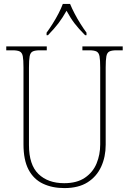

<svg xmlns="http://www.w3.org/2000/svg" viewBox="-20 -951 661 981"><path d="M309 10Q247 10 199.5 -12.5Q152 -35 126 -84Q100 -133 100 -214V-607Q100 -645 96.5 -663.5Q93 -682 81 -688Q69 -694 44 -694H12V-714H219V-694H184Q159 -694 147 -688Q135 -682 131.5 -663.5Q128 -645 128 -606V-210Q128 -109 176.5 -62Q225 -15 308 -15Q373 -15 414 -43Q455 -71 473.5 -116Q492 -161 492 -213V-606Q492 -645 488.5 -663.5Q485 -682 473 -688Q461 -694 436 -694H401V-714H607V-694H576Q551 -694 539 -688Q527 -682 523.5 -663.5Q520 -645 520 -606V-211Q520 -150 497 -99.5Q474 -49 427.5 -19.5Q381 10 309 10ZM218 -784Q232 -803 248.5 -829Q265 -855 279 -882Q293 -909 301 -931H338Q347 -909 361 -882Q375 -855 391.5 -829Q408 -803 422 -784V-771H415Q381 -805 360.5 -832Q340 -859 320 -896Q299 -859 278.5 -832Q258 -805 225 -771H218Z"/></svg>

Font: Noto Serif Bengali SemiCondensed Thin
Style: Regular
Weight: 100
Width: 4
Designer: Juan Bruce, Universal Thirst, Indian Type Foundry and the Monotype Design Team.
Foundry: Monotype Imaging Inc.
Version: Version 2.003; ttfautohint (v1.8.4.7-5d5b)